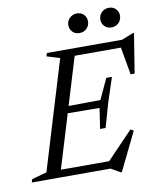

<svg xmlns="http://www.w3.org/2000/svg" viewBox="-116 -938 879 1043"><g transform="rotate(-10 323.0 -416.5)"><path d="M248.5 -639 176.5 -661 182 -678.5H340.5L134.5 0H-21L-15.5 -17.5L67 -40.5ZM581.5 -647 610 -637.5H276.5L290 -678.5H597L660 -703.5H667L632 -485.5H610ZM464 29 413.5 0H82.5L96 -41H452L403.5 -31L557 -191L573.5 -181L471 29ZM425.5 -222H395L412 -335L186 -337L197 -374L424 -376.5L476.5 -489.5H507.5L463.5 -355.5ZM376 -754.5Q352 -754.5 337.5 -769.8Q323 -785 323 -806.5Q323 -822 330.5 -834.5Q338 -847 350.8 -854.5Q363.5 -862 379.5 -862Q403 -862 417.5 -846.8Q432 -831.5 432 -810Q432 -795 424.8 -782.2Q417.5 -769.5 405 -762Q392.5 -754.5 376 -754.5ZM552.5 -754.5Q528.5 -754.5 514 -769.8Q499.5 -785 499.5 -806.5Q499.5 -822 506.8 -834.5Q514 -847 527 -854.5Q540 -862 556 -862Q579.5 -862 594 -846.8Q608.5 -831.5 608.5 -810Q608.5 -795 601.2 -782.2Q594 -769.5 581.5 -762Q569 -754.5 552.5 -754.5Z"/></g></svg>

Font: Newsreader 28pt
Style: Italic
Weight: 400
Italic angle: -17°
Version: Version 1.003